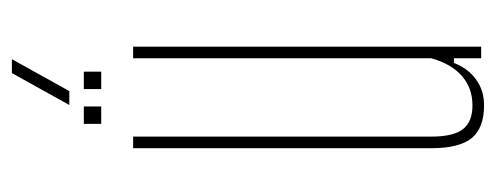

<svg xmlns="http://www.w3.org/2000/svg" viewBox="-282 -568 854 331"><g transform="rotate(-90 145.5 -402.0)"><path d="M130 5Q91 5 73.5 -16.2Q56 -37.5 56 -86V-600H76V-86Q76 -48 88.8 -31.5Q101.5 -15 130 -15Q159.5 -15 180.5 -33.2Q201.5 -51.5 211 -86V-600H231V0H211V-47H203Q193.5 -22.5 174.5 -8.8Q155.5 5 130 5ZM158 -655V-685H188V-655ZM98 -655V-685H128V-655ZM130.5 -710 185.5 -809H209.5L154.5 -710Z"/></g></svg>

Font: Big Shoulders Display SC Thin
Style: Regular
Weight: 100
Designer: Patric King
Foundry: XO Type Co
Version: Version 2.002